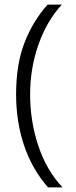

<svg xmlns="http://www.w3.org/2000/svg" viewBox="-20 -725 332 835"><path d="M252 90H189Q119 10 84.5 -93Q50 -196 50 -315Q50 -446 87 -540.5Q124 -635 187 -705H249Q184 -635 147.5 -531.5Q111 -428 111 -315Q111 -197 147 -90Q183 17 252 90Z"/></svg>

Font: Kulim Park Light
Style: Regular
Weight: 300
Designer: Noponies / Dale Sattler
Foundry: Noponies
Version: Version 1.000; ttfautohint (v1.8.3)